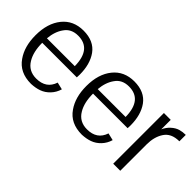

<svg xmlns="http://www.w3.org/2000/svg" viewBox="-25 -873 1272 1272"><g transform="rotate(45 611.5 -237.0)"><path d="M372 -277Q370 -436 245 -436Q181 -436 149 -389Q117 -345 111 -277ZM391 -420Q435 -358 435 -261Q435 -242 434 -234H110Q110 -149 142 -97Q177 -38 249 -38Q342 -38 369 -120L420 -108Q409 -70 382.5 -42Q356 -14 322 -2Q291 9 251 11H249Q143 11 91 -65Q43 -133 43 -238Q43 -350 97.5 -417.5Q152 -485 247 -485Q344 -485 391 -420Z M848 -277Q846 -436 721 -436Q657 -436 625 -389Q593 -345 587 -277ZM867 -420Q911 -358 911 -261Q911 -242 910 -234H586Q586 -149 618 -97Q653 -38 725 -38Q818 -38 845 -120L896 -108Q885 -70 858.5 -42Q832 -14 798 -2Q767 9 727 11H725Q619 11 567 -65Q519 -133 519 -238Q519 -350 573.5 -417.5Q628 -485 723 -485Q820 -485 867 -420Z M1073 -475V-386Q1086 -416 1110 -438Q1134 -460 1161 -468Q1185 -475 1214 -475V-415Q1137 -415 1105 -363Q1075 -316 1075 -247V0H1009V-475Z"/></g></svg>

Font: Pavanam
Style: Regular
Weight: 400
Designer: Tharique Azeez
Foundry: Tharique Azeez
Version: Version 1.86; ttfautohint (v1.3) -l 8 -r 50 -G 200 -x 14 -D 